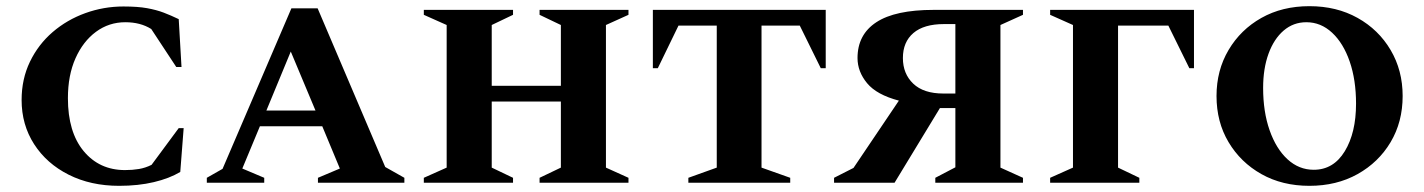

<svg xmlns="http://www.w3.org/2000/svg" viewBox="-20 -592 4613 622"><path d="M366 10Q274 10 202.5 -26Q131 -62 90.5 -125Q50 -188 50 -268Q50 -336 77 -392Q104 -448 150.5 -488Q197 -528 256.5 -549.5Q316 -571 380 -571Q426 -571 456.5 -565.5Q487 -560 510.5 -551Q534 -542 559 -530L568 -375H551L470 -498Q435 -520 386 -520Q333 -520 291 -489Q249 -458 224.5 -403Q200 -348 200 -274Q200 -164 251 -102.5Q302 -41 385 -41Q409 -41 430 -44.5Q451 -48 471 -58L559 -177H575L564 -35Q529 -14 478.5 -2Q428 10 366 10Z M650 0V-16L701 -45L924 -565H1009L1228 -51L1290 -16V0H1010V-16L1081 -46L1024 -183H822L765 -46L836 -16V0ZM843 -234H1002L922 -425Z M1353 0V-16L1427 -49V-511L1353 -544V-560H1642V-544L1573 -511V-314H1797V-511L1728 -544V-560H2016V-544L1943 -511V-49L2016 -16V0H1728V-16L1797 -49V-263H1573V-49L1642 -16V0Z M2210 0V-16L2302 -49V-509H2178L2111 -371H2095V-560H2655V-371H2639L2571 -509H2447V-49L2540 -16V0Z M2878 0H2682V-16L2745 -48L2892 -266Q2820 -285 2789 -322.5Q2758 -360 2758 -404Q2758 -480 2819 -520Q2880 -560 3005 -560H3294V-544L3221 -511V-49L3294 -16V0H3010V-16L3075 -50V-242H3025ZM3036 -289H3075V-514H3038Q2973 -514 2939 -485Q2905 -456 2905 -404Q2905 -353 2938.5 -321Q2972 -289 3036 -289Z M3382 0V-16L3456 -49V-511L3382 -544V-560H3848V-371H3833L3765 -509H3602V-49L3671 -16V0Z M4222 10Q4134 10 4066.5 -28Q3999 -66 3960 -131.5Q3921 -197 3921 -281Q3921 -364 3960 -430Q3999 -496 4066.5 -534Q4134 -572 4222 -572Q4310 -572 4378 -534Q4446 -496 4485 -430Q4524 -364 4524 -281Q4524 -197 4485 -131.5Q4446 -66 4378 -28Q4310 10 4222 10ZM4236 -42Q4300 -42 4336.5 -102Q4373 -162 4373 -256Q4373 -333 4352.5 -392.5Q4332 -452 4295.5 -486Q4259 -520 4212 -520Q4170 -520 4138.5 -493Q4107 -466 4089.5 -418Q4072 -370 4072 -307Q4072 -230 4093 -170Q4114 -110 4151 -76Q4188 -42 4236 -42Z"/></svg>

Font: Spectral SC
Style: Bold
Weight: 700
Designer: Jean-Baptiste Levee
Foundry: Production Type
Version: Version 2.001